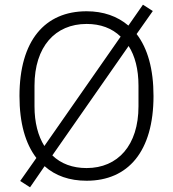

<svg xmlns="http://www.w3.org/2000/svg" viewBox="-20 -758 737 818"><path d="M349 12C526 12 634 -113 634 -349C634 -464 609 -552 562 -613L631 -711L589 -738L527 -649C480 -689 420 -710 349 -710C171 -710 63 -585 63 -349C63 -234 88 -146 135 -85L66 13L108 40L170 -50C216 -9 276 12 349 12ZM127 -305V-393C127 -559 215 -656 349 -656C408 -656 457 -638 494 -602L169 -136C142 -179 127 -236 127 -305ZM570 -393V-305C570 -139 482 -42 349 -42C290 -42 240 -60 203 -96L528 -562C555 -520 570 -463 570 -393Z"/></svg>

Font: IBM Plex Arabic Light
Style: Regular
Weight: 300
Designer: Mike Abbink, Paul van der Laan, Pieter van Rosmalen, Wael Morcos, Khajak Apelian
Foundry: Bold Monday
Version: Version 1.0